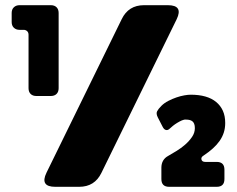

<svg xmlns="http://www.w3.org/2000/svg" viewBox="-20 -720 913 740"><path d="M159 -54Q146 -27 154.5 -13.5Q163 0 193 0H285Q315 0 336.5 -13.5Q358 -27 371 -54L661 -646Q674 -673 665.5 -686.5Q657 -700 627 -700H535Q505 -700 483.5 -686.5Q462 -673 449 -646ZM731 -226Q731 -208 720 -192Q709 -176 693.5 -162.5Q678 -149 660 -138Q642 -127 628 -119Q615 -112 608.5 -100.5Q602 -89 602 -74V-30Q602 -15 609.5 -7.5Q617 0 632 0H815Q830 0 837.5 -7.5Q845 -15 845 -30V-66Q845 -81 837.5 -88.5Q830 -96 815 -96H771Q759 -96 756.5 -105Q754 -114 764 -120Q785 -134 800.5 -148Q816 -162 826.5 -177Q837 -192 842.5 -209Q848 -226 848 -246Q848 -273 839 -293Q830 -313 813 -327Q796 -341 771.5 -348Q747 -355 715 -355Q705 -355 690.5 -352.5Q676 -350 660 -344.5Q644 -339 628.5 -331Q613 -323 602 -312Q590 -300 585.5 -291Q581 -282 588 -268L607 -231Q612 -221 619.5 -219Q627 -217 635 -225Q639 -229 646.5 -235Q654 -241 663 -246.5Q672 -252 681 -256Q690 -260 698 -259Q705 -259 711 -257.5Q717 -256 721.5 -252.5Q726 -249 728.5 -242.5Q731 -236 731 -226ZM176 -350Q190 -350 198 -358Q206 -366 206 -380V-670Q206 -684 198 -692Q190 -700 176 -700H55Q42 -700 33.5 -692Q25 -684 25 -670V-635Q25 -621 33.5 -613Q42 -605 55 -605H71Q79 -605 84.5 -600Q90 -595 90 -586V-380Q90 -366 98 -358Q106 -350 120 -350Z"/></svg>

Font: Bolota
Style: Bold
Weight: 240
Designer: Gabriel Pang
Version: Version 1.000